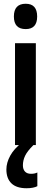

<svg xmlns="http://www.w3.org/2000/svg" viewBox="-20 -773 272 1023"><path d="M117 -753Q178 -753 178 -685Q178 -618 117 -618Q54 -618 54 -685Q54 -753 117 -753ZM171 -543V0H60V-543ZM102 108Q102 129 113 141Q124 153 145 153Q157 153 165 151Q173 149 179 146V219Q170 224 155 227Q140 230 122 230Q68 230 41 204Q14 178 14 130Q14 94 34.5 56.5Q55 19 98 -14L158 0Q125 33 113.5 57.5Q102 82 102 108Z"/></svg>

Font: Noto Sans Khmer UI ExtraCondensed SemiBold
Style: Regular
Weight: 600
Width: 2
Designer: Danh Hong and the Monotype Design Team
Foundry: Monotype Imaging Inc.
Version: Version 2.002; ttfautohint (v1.8.4.7-5d5b)